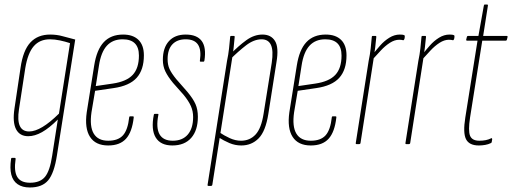

<svg xmlns="http://www.w3.org/2000/svg" viewBox="-20 -638 2267 850"><path d="M202 -485Q232 -485 258 -477.5Q284 -470 313 -463L232 50Q220 128 193.5 160Q167 192 112 192Q79 192 58 177.5Q37 163 30 135Q23 107 29 66Q29 61 33 61H45Q50 61 49 67Q41 120 56.5 145.5Q72 171 113 171Q158 171 179.5 144.5Q201 118 211 51L236 -109Q198 -71 166 -53Q134 -35 105 -35Q67 -35 51 -66Q35 -97 44 -157L71 -338Q82 -415 114.5 -450Q147 -485 202 -485ZM109 -56Q161 -56 241 -135L290 -447Q269 -454 245.5 -459Q222 -464 201 -464Q156 -464 129.5 -433.5Q103 -403 92 -337L64 -154Q49 -56 109 -56Z M459 6Q403 6 378.5 -32Q354 -70 364 -141L397 -348Q408 -418 439.5 -451.5Q471 -485 525 -485Q569 -485 593 -461.5Q617 -438 617 -393Q617 -329 585 -293.5Q553 -258 483 -248L401 -236L385 -141Q376 -78 395 -46.5Q414 -15 459 -15Q503 -15 524.5 -39Q546 -63 552 -119Q552 -123 556 -123H568Q573 -123 572 -118Q565 -54 538 -24Q511 6 459 6ZM404 -257 479 -268Q540 -277 567.5 -306.5Q595 -336 595 -392Q595 -464 523 -464Q479 -464 453 -435.5Q427 -407 418 -347Z M743 6Q691 6 669.5 -29Q648 -64 661 -130Q662 -134 665 -134H677Q679 -134 680.5 -133.5Q682 -133 681 -129Q670 -73 686 -44Q702 -15 745 -15Q788 -15 811.5 -42.5Q835 -70 835 -120Q835 -146 825 -168.5Q815 -191 793 -218L746 -271Q723 -299 712 -322Q701 -345 701 -373Q701 -426 727.5 -455.5Q754 -485 802 -485Q852 -485 873 -456.5Q894 -428 885 -370Q884 -365 881 -365H868Q864 -365 865 -370Q872 -417 856.5 -440.5Q841 -464 802 -464Q764 -464 743 -441.5Q722 -419 722 -376Q722 -351 730.5 -332.5Q739 -314 760 -288L809 -232Q835 -201 845.5 -177Q856 -153 856 -121Q856 -61 826.5 -27.5Q797 6 743 6Z M1048 6Q1021 6 996 -4.5Q971 -15 946 -31L950 -53Q972 -38 997 -26.5Q1022 -15 1047 -15Q1086 -15 1111.5 -42.5Q1137 -70 1147 -135L1183 -360Q1191 -414 1179.5 -439Q1168 -464 1138 -464Q1104 -464 1069 -437Q1034 -410 997 -373L1000 -398Q1036 -435 1070.5 -460Q1105 -485 1142 -485Q1180 -485 1197.5 -456.5Q1215 -428 1204 -363L1168 -134Q1156 -57 1125 -25.5Q1094 6 1048 6ZM903 185Q898 185 899 180L985 -368Q991 -396 994 -423.5Q997 -451 999 -475Q999 -479 1003 -479H1016Q1019 -479 1019 -475Q1017 -452 1014.5 -428.5Q1012 -405 1009 -390V-388L920 180Q919 185 914 185Z M1356 6Q1300 6 1275.5 -32Q1251 -70 1261 -141L1294 -348Q1305 -418 1336.5 -451.5Q1368 -485 1422 -485Q1466 -485 1490 -461.5Q1514 -438 1514 -393Q1514 -329 1482 -293.5Q1450 -258 1380 -248L1298 -236L1282 -141Q1273 -78 1292 -46.5Q1311 -15 1356 -15Q1400 -15 1421.5 -39Q1443 -63 1449 -119Q1449 -123 1453 -123H1465Q1470 -123 1469 -118Q1462 -54 1435 -24Q1408 6 1356 6ZM1301 -257 1376 -268Q1437 -277 1464.5 -306.5Q1492 -336 1492 -392Q1492 -464 1420 -464Q1376 -464 1350 -435.5Q1324 -407 1315 -347Z M1559 0Q1554 0 1555 -5L1612 -368Q1618 -396 1621 -423.5Q1624 -451 1626 -475Q1626 -479 1630 -479H1643Q1646 -479 1646 -475Q1644 -452 1641 -427.5Q1638 -403 1635 -386V-384L1576 -5Q1575 0 1570 0ZM1627 -372 1630 -397Q1645 -416 1663 -436.5Q1681 -457 1703.5 -471Q1726 -485 1750 -485Q1755 -485 1760.5 -484.5Q1766 -484 1770 -482Q1772 -481 1772 -478Q1772 -475 1771.5 -470.5Q1771 -466 1769 -463Q1768 -459 1764 -460Q1761 -461 1757 -461.5Q1753 -462 1747 -462Q1727 -462 1706 -448.5Q1685 -435 1665.5 -414Q1646 -393 1627 -372Z M1779 0Q1774 0 1775 -5L1832 -368Q1838 -396 1841 -423.5Q1844 -451 1846 -475Q1846 -479 1850 -479H1863Q1866 -479 1866 -475Q1864 -452 1861 -427.5Q1858 -403 1855 -386V-384L1796 -5Q1795 0 1790 0ZM1847 -372 1850 -397Q1865 -416 1883 -436.5Q1901 -457 1923.5 -471Q1946 -485 1970 -485Q1975 -485 1980.5 -484.5Q1986 -484 1990 -482Q1992 -481 1992 -478Q1992 -475 1991.5 -470.5Q1991 -466 1989 -463Q1988 -459 1984 -460Q1981 -461 1977 -461.5Q1973 -462 1967 -462Q1947 -462 1926 -448.5Q1905 -435 1885.5 -414Q1866 -393 1847 -372Z M2100 6Q2057 6 2043 -22Q2029 -50 2040 -118L2094 -458H2048Q2043 -458 2044 -463L2047 -475Q2048 -479 2052 -479H2098L2122 -613Q2123 -618 2126 -618H2136Q2141 -618 2140 -613L2119 -479H2223Q2228 -479 2227 -474L2224 -462Q2223 -458 2219 -458H2115L2061 -118Q2052 -59 2061 -37Q2070 -15 2102 -15Q2117 -15 2130 -17.5Q2143 -20 2155 -26Q2157 -27 2158 -25.5Q2159 -24 2159 -22L2157 -10Q2157 -6 2152 -4Q2142 1 2128 3.5Q2114 6 2100 6Z"/></svg>

Font: Sofia Sans Extra Condensed Thin
Style: Italic
Weight: 250
Italic angle: -9°
Version: Version 4.100